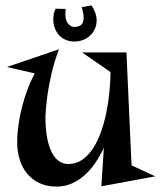

<svg xmlns="http://www.w3.org/2000/svg" viewBox="-20 -670 597 714"><path d="M450.2 -475.1 469.2 -55.2 557.1 -14.2 356.9 22.9 366.2 -120.1Q352.5 -91.3 335 -65.2Q317.4 -39.1 295.4 -19.3Q273.4 0.5 247.3 12.2Q221.2 23.9 190.9 23.9Q154.8 23.9 127.4 11.2Q100.1 -1.5 81.5 -23.7Q63 -45.9 53.5 -75.9Q43.9 -106 43.9 -140.1Q43.9 -171.9 48.8 -206.1Q53.7 -240.2 62.3 -273.7Q70.8 -307.1 82.8 -338.6Q94.7 -370.1 108.9 -397L5.9 -420.9L199.2 -486.8Q180.7 -437.5 170.7 -392.3Q160.6 -347.2 155.8 -312Q150.4 -271 148.9 -235.8Q148.9 -190.4 155.3 -157.5Q161.6 -124.5 172.9 -102.8Q184.1 -81.1 199.7 -70.6Q215.3 -60.1 233.9 -60.1Q262.2 -60.1 284.7 -75.2Q307.1 -90.3 324.5 -116Q341.8 -141.6 354.2 -175.8Q366.7 -210 374.8 -248Q382.8 -286.1 386.7 -325.7Q390.6 -365.2 391.1 -401.9L285.2 -475.1ZM320.3 -649.9Q339.4 -621.1 339.4 -594.7Q339.4 -577.6 333 -563.2Q326.7 -548.8 315.7 -538.3Q304.7 -527.8 289.6 -521.7Q274.4 -515.6 257.3 -515.6Q238.3 -515.6 223.6 -522.2Q209 -528.8 199 -540Q189 -551.3 183.6 -565.9Q178.2 -580.6 178.2 -596.7Q178.2 -607.4 179.9 -617.7Q181.6 -627.9 187 -637.7L224.1 -636.7Q224.1 -630.9 223.6 -626.5Q223.1 -622.1 223.1 -617.7Q223.1 -602.1 227.1 -592.8Q231 -583.5 236.6 -578.4Q242.2 -573.2 247.8 -571.5Q253.4 -569.8 256.3 -569.8Q271.5 -569.8 281.2 -577.1Q291 -584.5 291 -604.5Q291 -612.8 289.1 -622.1Q287.1 -631.3 284.2 -643.6Z"/></svg>

Font: Risque
Style: Regular
Weight: 400
Designer: Astigmatic (AOETI)
Foundry: Astigmatic (AOETI)
Version: Version 1.000